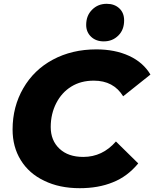

<svg xmlns="http://www.w3.org/2000/svg" viewBox="-20 -973 809 1007"><path d="M398 14C327 14 265 1 212 -25C159 -50 118 -86 89 -133C60 -180 46 -233 46 -294C46 -374 65 -446 102 -510C139 -574 190 -624 257 -660C324 -696 400 -714 485 -714C550 -714 607 -703 657 -680C707 -657 744 -624 769 -582L626 -468C592 -523 541 -550 472 -550C427 -550 388 -540 354 -519C320 -498 294 -469 275 -432C256 -395 246 -353 246 -307C246 -260 261 -222 292 -193C323 -164 364 -150 417 -150C484 -150 541 -177 588 -231L705 -116C667 -70 623 -37 572 -17C521 4 463 14 398 14ZM524 -756C497 -756 475 -764 458 -780C441 -796 432 -817 432 -842C432 -875 442 -901 463 -922C484 -943 509 -953 540 -953C567 -953 589 -945 606 -929C623 -913 631 -892 631 -866C631 -833 621 -807 601 -787C580 -766 555 -756 524 -756Z"/></svg>

Font: My Font
Style: Italic
Weight: 500
Designer: Julieta Ulanovsky
Foundry: Julieta Ulanovsky
Version: ""